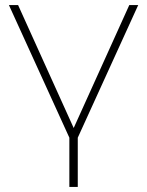

<svg xmlns="http://www.w3.org/2000/svg" viewBox="-20 -539 578 753"><path d="M285 1V194H252V1L15 -519H51L269 -37L487 -519H522Z"/></svg>

Font: Montserrat Alternates ExLight
Style: Regular
Weight: 275
Designer: Julieta Ulanovsky
Foundry: Julieta Ulanovsky
Version: Version 7.200